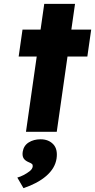

<svg xmlns="http://www.w3.org/2000/svg" viewBox="-20 -685 494 998"><path d="M115 0 210 -665H370L275 0ZM77 -391 97 -531H454L434 -391ZM102 293 70 238Q85 234 102.5 225Q120 216 134 205Q148 194 150 181Q151 172 146.5 167.5Q142 163 129 158Q110 150 102.5 137.5Q95 125 98 104Q103 72 129 55.5Q155 39 191 39Q232 39 256.5 64.5Q281 90 274 139Q270 165 256.5 187.5Q243 210 220.5 229.5Q198 249 168 265Q138 281 102 293Z"/></svg>

Font: Lexend
Style: Bold Italic
Weight: 700
Italic angle: -8.13011°
Designer: Bonnie Shaver-Troup, Thomas Jockin
Foundry: Lexend
Version: Version 1.007